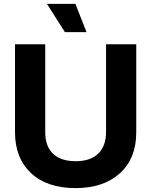

<svg xmlns="http://www.w3.org/2000/svg" viewBox="-20 -956 776 985"><path d="M367 9Q221 9 139 -68Q57 -145 57 -277V-729H212V-278Q212 -205 252.5 -167Q293 -129 368 -129Q444 -129 484 -168Q524 -207 524 -278V-729H679V-277Q679 -143 595 -67Q511 9 367 9ZM313 -791 221 -936H367L424 -791Z"/></svg>

Font: Mona Sans
Style: Bold
Weight: 700
Designer: Deni Anggara
Foundry: GitHub
Version: Version 2.000;Glyphs 3.2.3 (3260)